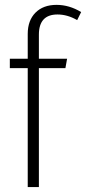

<svg xmlns="http://www.w3.org/2000/svg" viewBox="-20 -761 350 781"><path d="M213.9 -702.1Q138.2 -702.1 138.2 -620.1V-522H252.9L246.1 -483.9H138.2V0H92.8V-483.9H20V-522H92.8V-623Q92.8 -677.7 124.3 -709.5Q155.8 -741.2 210 -741.2Q261.7 -741.2 310.1 -711.9L293.9 -679.2Q254.4 -702.1 213.9 -702.1Z"/></svg>

Font: Fira Sans Compressed ExtraLight
Style: Regular
Weight: 250
Width: 1
Designer: Carrois Corporate & Edenspiekermann AG
Foundry: Carrois Corporate GbR & Edenspiekermann AG
Version: Version 4.203;PS 004.203;hotconv 1.0.88;makeotf.lib2.5.64775